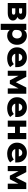

<svg xmlns="http://www.w3.org/2000/svg" viewBox="2242 -2808 760 5283"><g transform="rotate(90 2621.5 -166.0)"><path d="M62 0V-510H326Q417 -510 468.5 -473Q520 -436 520 -372Q520 -332 497 -303.5Q474 -275 435 -260L434 -269Q483 -256 514 -222.5Q545 -189 545 -143Q545 -99 518.5 -66.5Q492 -34 446.5 -17Q401 0 342 0ZM209 -46 132 -115H309Q348 -115 365.5 -126Q383 -137 383 -162Q383 -187 365.5 -197.5Q348 -208 309 -208H144V-310H293Q329 -310 344 -320Q359 -330 359 -352Q359 -376 343.5 -385.5Q328 -395 293 -395H123L209 -469Z M804 194H635V-510H803V-349H768Q774 -399 798 -439Q822 -479 863 -502.5Q904 -526 960 -526Q1028 -526 1085.5 -492Q1143 -458 1177.5 -397.5Q1212 -337 1212 -255Q1212 -174 1177.5 -113Q1143 -52 1086 -18Q1029 16 961 16Q896 16 851.5 -12Q807 -40 784 -87.5Q761 -135 761 -192L799 -208Q804 -182 820.5 -162.5Q837 -143 861.5 -132.5Q886 -122 914 -122Q952 -122 979.5 -139Q1007 -156 1022.5 -186.5Q1038 -217 1038 -255Q1038 -294 1023.5 -324Q1009 -354 983 -371Q957 -388 920 -388Q886 -388 860 -372.5Q834 -357 819 -328.5Q804 -300 804 -259Z M1743 -168 1825 -67Q1787 -28 1724.5 -6Q1662 16 1590 16Q1497 16 1428 -18Q1359 -52 1320.5 -113Q1282 -174 1282 -254Q1282 -335 1319 -396.5Q1356 -458 1419.5 -492Q1483 -526 1561 -526Q1638 -526 1698 -492.5Q1758 -459 1792 -399.5Q1826 -340 1826 -261V-255H1662V-273Q1662 -312 1650 -340Q1638 -368 1615.5 -383.5Q1593 -399 1560 -399Q1528 -399 1503.5 -382.5Q1479 -366 1465 -335Q1451 -304 1451 -258Q1451 -209 1470 -176.5Q1489 -144 1523 -128Q1557 -112 1601 -112Q1682 -112 1743 -168ZM1826 -206H1383V-304H1809L1826 -260Z M1925 0V-510H2092L2253 -200L2231 -201L2387 -510H2558V0H2411V-454L2461 -391L2288 -57H2190L2016 -392L2066 -445V0Z M3116 -168 3198 -67Q3160 -28 3097.5 -6Q3035 16 2963 16Q2870 16 2801 -18Q2732 -52 2693.5 -113Q2655 -174 2655 -254Q2655 -335 2692 -396.5Q2729 -458 2792.5 -492Q2856 -526 2934 -526Q3011 -526 3071 -492.5Q3131 -459 3165 -399.5Q3199 -340 3199 -261V-255H3035V-273Q3035 -312 3023 -340Q3011 -368 2988.5 -383.5Q2966 -399 2933 -399Q2901 -399 2876.5 -382.5Q2852 -366 2838 -335Q2824 -304 2824 -258Q2824 -209 2843 -176.5Q2862 -144 2896 -128Q2930 -112 2974 -112Q3055 -112 3116 -168ZM3199 -206H2756V-304H3182L3199 -260Z M3639 0V-510H3808V0ZM3298 0V-510H3467V0ZM3377 -200V-334H3738V-200Z M4366 -168 4448 -67Q4410 -28 4347.5 -6Q4285 16 4213 16Q4120 16 4051 -18Q3982 -52 3943.5 -113Q3905 -174 3905 -254Q3905 -335 3942 -396.5Q3979 -458 4042.5 -492Q4106 -526 4184 -526Q4261 -526 4321 -492.5Q4381 -459 4415 -399.5Q4449 -340 4449 -261V-255H4285V-273Q4285 -312 4273 -340Q4261 -368 4238.5 -383.5Q4216 -399 4183 -399Q4151 -399 4126.5 -382.5Q4102 -366 4088 -335Q4074 -304 4074 -258Q4074 -209 4093 -176.5Q4112 -144 4146 -128Q4180 -112 4224 -112Q4305 -112 4366 -168ZM4449 -206H4006V-304H4432L4449 -260Z M4548 0V-510H4715L4876 -200L4854 -201L5010 -510H5181V0H5034V-454L5084 -391L4911 -57H4813L4639 -392L4689 -445V0Z"/></g></svg>

Font: Wix Madefor Display ExtraBold
Style: Regular
Weight: 800
Designer: Dalton Maag Ltd
Foundry: Dalton Maag Ltd
Version: Version 3.100